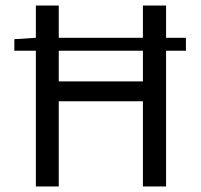

<svg xmlns="http://www.w3.org/2000/svg" viewBox="-20 -676 727 696"><path d="M32 -492V-534L110 -539V-656H193V-539H498V-656H582V-539H654V-492H582V0H498V-309H193V0H110V-492ZM193 -381H498V-492H193Z"/></svg>

Font: Processing Sans Pro
Style: Regular
Weight: 400
Designer: Paul D. Hunt
Foundry: Adobe Systems Incorporated
Version: Version 2.020;PS 2.000;hotconv 1.0.86;makeotf.lib2.5.63406